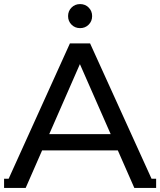

<svg xmlns="http://www.w3.org/2000/svg" viewBox="-27 -913 786 942"><path d="M-5 9 316 -700H415L737 9H632L345 -644H385L99 9ZM134 -175 161 -255H555L584 -175ZM-7 -36H96V9H-7ZM632 -36H739V9H632ZM366 -775Q341 -775 324 -792Q307 -809 307 -834Q307 -859 324 -876Q341 -893 366 -893Q391 -893 408 -876Q425 -859 425 -834Q425 -809 408 -792Q391 -775 366 -775Z"/></svg>

Font: Montserrat Underline Thin Medium
Style: Regular
Weight: 500
Version: Version 9.000